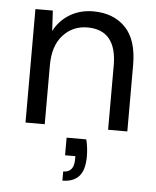

<svg xmlns="http://www.w3.org/2000/svg" viewBox="-53 -553 679 836"><g transform="rotate(5 286.5 -135.0)"><path d="M69 0V-496H145L150 -407Q174 -454 219 -481Q264 -508 321 -508Q409 -508 461.5 -454.5Q514 -401 514 -290V0H430V-281Q430 -358 398 -397Q366 -436 302 -436Q238 -436 195.5 -389.5Q153 -343 153 -257V0ZM251 238V198Q298 198 298 141V127H253V50H339Q344 70 346 88.5Q348 107 348 124Q348 184 323 211Q298 238 251 238Z"/></g></svg>

Font: Rethink Sans
Style: Regular
Weight: 400
Designer: The Rethink Sans project authors (Hans Thiessen). DM Sans designed by Colophon Foundry.
Foundry: Rethink Communications LLC
Version: Version 1.001